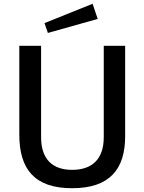

<svg xmlns="http://www.w3.org/2000/svg" viewBox="-20 -984 758 1014"><path d="M641 -742H528V-260C528 -141 464 -87 361 -87C258 -87 197 -142 197 -260V-742H82V-273C82 -92 161 10 361 10C560 10 641 -91 641 -265ZM215 -862 233 -810 496 -884 469 -964Z"/></svg>

Font: Cheyenne Sans Medium
Style: Regular
Weight: 500
Designer: The Public Sans project authors (U.S. Web Design System), Libre Franklin designed by Pablo Impallari and Rodrigo Fuenzal
Foundry: The Cheyenne Sans Project Authors
Version: Version 2.007